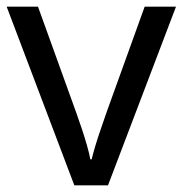

<svg xmlns="http://www.w3.org/2000/svg" viewBox="-20 -556 548 576"><path d="M203 0 0 -536H94L208 -220Q216 -198 225 -171Q234 -144 241 -119.5Q248 -95 251 -78H255Q259 -95 266.5 -120Q274 -145 283.5 -172Q293 -199 300 -220L414 -536H508L304 0Z"/></svg>

Font: Noto Sans Vai
Style: Regular
Weight: 400
Designer: Monotype Design Team
Foundry: Monotype Imaging Inc.
Version: Version 2.001; ttfautohint (v1.8.4.7-5d5b)